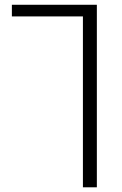

<svg xmlns="http://www.w3.org/2000/svg" viewBox="-20 -590 518 813"><path d="M331.1 -520.5H30.3V-569.8H390.1V203.1H331.1Z"/></svg>

Font: Heebo Light
Style: Regular
Weight: 300
Designer: Oded Ezer
Foundry: Meir Sadan
Version: Version 2.001; ttfautohint (v1.5.14-ce02) -l 8 -r 50 -G 200 